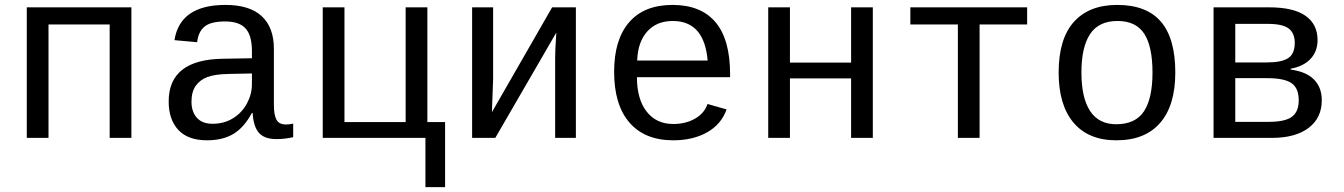

<svg xmlns="http://www.w3.org/2000/svg" viewBox="-20 -558 5441 777"><path d="M511.7 -528.3V0H423.8V-459H176.3V0H88.4V-528.3Z M1137.7 -54.2Q1150.4 -54.2 1166.5 -57.6V-2.9Q1133.3 4.9 1098.6 4.9Q1049.8 4.9 1027.6 -20.8Q1005.4 -46.4 1002.4 -101.1H999.5Q967.8 -42 924.6 -16.1Q881.3 9.8 817.9 9.8Q740.7 9.8 701.7 -32.2Q662.6 -74.2 662.6 -147.5Q662.6 -317.9 884.3 -320.3L999.5 -322.3V-351.1Q999.5 -415 973.6 -443.1Q947.8 -471.2 891.1 -471.2Q833.5 -471.2 808.1 -450.7Q782.7 -430.2 777.8 -387.2L686 -395.5Q708.5 -538.1 892.6 -538.1Q990.2 -538.1 1039.3 -492.4Q1088.4 -446.8 1088.4 -360.4V-132.8Q1088.4 -93.8 1098.6 -74Q1108.9 -54.2 1137.7 -54.2ZM840.3 -57.1Q887.2 -57.1 923.3 -79.6Q959.5 -102.1 979.5 -139.6Q999.5 -177.2 999.5 -217.3V-260.7L906.7 -258.8Q849.1 -257.8 818.8 -246.1Q788.6 -234.4 771.7 -210.2Q754.9 -186 754.9 -146Q754.9 -106 776.6 -81.5Q798.3 -57.1 840.3 -57.1Z M1374 -528.3V-64H1621.6V-528.3H1709.5V-64H1781.2V199.2H1701.7V0H1286.1V-528.3Z M1975.6 -528.3V-239.3L1970.7 -104L2214.4 -528.3H2310.5V0H2226.6V-322.3Q2226.6 -354 2230 -402.8L2231.4 -426.3L1984.4 0H1890.6V-528.3Z M2557.6 -245.6Q2557.6 -156.7 2596.9 -106.4Q2636.2 -56.2 2704.6 -56.2Q2754.9 -56.2 2792.7 -77.9Q2830.6 -99.6 2843.3 -137.2L2920.4 -115.2Q2898.9 -54.7 2841.6 -22.5Q2784.2 9.8 2704.6 9.8Q2589.4 9.8 2527.3 -62Q2465.3 -133.8 2465.3 -267.6Q2465.3 -397.9 2526.1 -468Q2586.9 -538.1 2701.7 -538.1Q2816.4 -538.1 2875.5 -468.3Q2934.6 -398.4 2934.6 -257.3V-245.6ZM2702.6 -473.1Q2637.2 -473.1 2599.1 -430.4Q2561 -387.7 2558.6 -313H2843.8Q2830.1 -473.1 2702.6 -473.1Z M3176.8 -528.3V-304.7H3424.3V-528.3H3512.2V0H3424.3V-240.7H3176.8V0H3088.9V-528.3Z M3664.1 -528.3H4136.7V-459H3944.3V0H3856.4V-459H3664.1Z M4736.3 -264.6Q4736.3 -131.3 4675 -60.8Q4613.8 9.8 4498 9.8Q4384.8 9.8 4324.5 -61.5Q4264.2 -132.8 4264.2 -264.6Q4264.2 -400.9 4325.9 -469.5Q4387.7 -538.1 4501 -538.1Q4620.1 -538.1 4678.2 -470.2Q4736.3 -402.3 4736.3 -264.6ZM4644 -264.6Q4644 -369.6 4610.6 -421.4Q4577.1 -473.1 4502.4 -473.1Q4426.8 -473.1 4391.6 -420.4Q4356.4 -367.7 4356.4 -264.6Q4356.4 -162.1 4391.6 -108.6Q4426.8 -55.2 4497.1 -55.2Q4574.7 -55.2 4609.4 -107.4Q4644 -159.7 4644 -264.6Z M5116.7 -528.3Q5214.4 -528.3 5263.2 -494.1Q5312 -460 5312 -396Q5312 -350.1 5283.7 -319.8Q5255.4 -289.6 5203.1 -279.8V-276.4Q5266.1 -268.1 5297.6 -236.1Q5329.1 -204.1 5329.1 -152.3Q5329.1 -80.6 5275.6 -40.3Q5222.2 0 5127.9 0H4891.1V-528.3ZM4979 -64.9H5113.8Q5181.2 -64.9 5208.5 -85.7Q5235.8 -106.4 5235.8 -151.9Q5235.8 -201.2 5206.8 -221.4Q5177.7 -241.7 5107.9 -241.7H4979ZM4979 -461.4V-305.2H5104Q5166.5 -305.2 5193.1 -322.8Q5219.7 -340.3 5219.7 -384.3Q5219.7 -424.3 5194.8 -442.9Q5169.9 -461.4 5110.8 -461.4Z"/></svg>

Font: Cousine
Style: Regular
Weight: 400
Monospace: yes
Designer: Steve Matteson
Foundry: Monotype Imaging Inc.
Version: Version 1.21